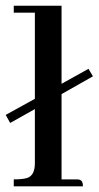

<svg xmlns="http://www.w3.org/2000/svg" viewBox="-23 -655 347 675"><path d="M12.7 -222.7 99.6 -271.5V-81.1Q99.6 -38.1 72.3 -29.3Q56.6 -24.4 25.4 -24.4V0H268.6Q268.6 -20.5 255.9 -23.4Q251 -24.4 245.1 -24.4H193.4V-324.2L303.7 -386.7L288.1 -413.1L193.4 -360.4V-634.8H25.4V-610.4H99.6V-307.6L-2.9 -251Z"/></svg>

Font: Abhaya Libre SemiBold
Style: Regular
Weight: 600
Designer: Pushpananda Ekanayake, Sol Matas, Pathum Egodawatta
Foundry: Mooniak
Version: Version 1.050 ; ttfautohint (v1.6)